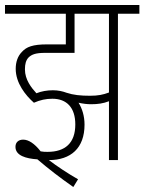

<svg xmlns="http://www.w3.org/2000/svg" viewBox="-20 -642 579 770"><path d="M190 -246C247 -246 282 -211 282 -143C282 -68 241 -33 171 -33C162 -33 153 -33 143 -35C118 -67 94 -82 73 -82C55 -82 42 -72 42 -53C42 -18 84 -6 130 -3C173 34 221 71 274 108L293 77C251 53 209 25 176 0C264 0 319 -48 319 -142C319 -176 310 -206 295 -230C313 -226 330 -224 345 -224C372 -224 394 -227 417 -236V0H453V-587H539V-622H0V-587H244V-464H169C111 -464 86 -454 68 -434C51 -417 43 -393 43 -366C43 -309 82 -260 116 -230C141 -241 164 -246 190 -246ZM341 -258C303 -258 274 -261 247 -270C231 -276 213 -280 192 -280C169 -280 146 -276 126 -268C106 -290 80 -322 80 -364C80 -385 84 -400 94 -411C107 -424 124 -430 161 -430H279V-587H417V-271C393 -262 373 -258 341 -258Z"/></svg>

Font: Noto Sans Devanagari UI ExtraCondensed ExtraLight
Style: Regular
Weight: 200
Width: 2
Designer: Jelle Bosma - Monotype Design Team
Foundry: Monotype Imaging Inc.
Version: Version 2.004